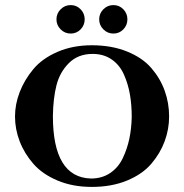

<svg xmlns="http://www.w3.org/2000/svg" viewBox="-20 -720 725 755"><path d="M39 -262Q39 -310 57.5 -358Q76 -406 111 -448Q146 -490 206 -516Q266 -542 341 -542Q419 -542 479.5 -517.5Q540 -493 575 -452.5Q610 -412 627.5 -363.5Q645 -315 645 -262Q645 -212 627.5 -164.5Q610 -117 575 -76Q540 -35 479.5 -10Q419 15 341 15Q266 15 206.5 -10Q147 -35 111.5 -75.5Q76 -116 57.5 -164Q39 -212 39 -262ZM188 -264Q188 -22 338 -18Q381 -18 413 -39.5Q445 -61 462.5 -97.5Q480 -134 488.5 -174Q497 -214 498 -260Q498 -307 491 -348Q484 -389 467.5 -426.5Q451 -464 419.5 -486Q388 -508 344 -508Q287 -508 251 -472Q215 -436 202 -384.5Q189 -333 188 -264ZM297 -683.5Q313 -667 313 -644Q313 -621 297 -604.5Q281 -588 258 -588Q235 -588 218.5 -604.5Q202 -621 202 -644Q202 -667 218.5 -683.5Q235 -700 258 -700Q281 -700 297 -683.5ZM465 -683.5Q481 -667 481 -644Q481 -621 465 -604.5Q449 -588 426 -588Q403 -588 386.5 -604.5Q370 -621 370 -644Q370 -667 386.5 -683.5Q403 -700 426 -700Q449 -700 465 -683.5Z"/></svg>

Font: Uncial Antiqua
Style: Regular
Weight: 400
Designer: Astigmatic (AOETI)
Foundry: Astigmatic (AOETI)
Version: Version 1.000